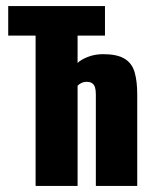

<svg xmlns="http://www.w3.org/2000/svg" viewBox="-20 -611 500 631"><path d="M97 0V-494H7V-591H325V-494H235V-404Q244 -414 267.5 -423.5Q291 -433 319 -433Q365 -433 389.5 -418Q414 -403 422.5 -373.5Q431 -344 431 -301V0H295V-301Q295 -314 292.5 -323Q290 -332 283.5 -337Q277 -342 265 -342Q255 -342 247 -338Q239 -334 235 -329V0Z"/></svg>

Font: Alumni Sans ExtraBold
Style: Regular
Weight: 800
Designer: Robert E. Leuschke
Foundry: Robert E. Leuschke
Version: Version 1.018